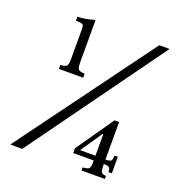

<svg xmlns="http://www.w3.org/2000/svg" viewBox="-130 -837 899 950"><g transform="rotate(20 319.5 -362.0)"><path d="M606 -714 90 0H27L552 -714ZM213 -724V-501Q213 -472 220 -464Q227 -456 253 -455V-434H125V-455Q151 -456 158 -464Q165 -472 165 -499V-621Q165 -670 163 -675Q162 -687 123 -687V-708Q163 -708 213 -724ZM334 -92V-67H442V-57Q442 -32 435 -25Q428 -18 402 -16V0H525V-16Q506 -17 500.5 -25Q495 -33 495 -60V-68Q518 -67 524 -61.5Q530 -56 530 -38H548V-125H530Q530 -103 524.5 -97.5Q519 -92 495 -91V-289H471ZM442 -205V-92H361L438 -205Z"/></g></svg>

Font: Kolar Light
Style: Regular
Weight: 300
Designer: Ramakrishna Saiteja (Kannada); Shiva Nallaperumal (Latin)
Foundry: Indian Type Foundry
Version: Version 1.001;PS 1.0;hotconv 1.0.88;makeotf.lib2.5.647800